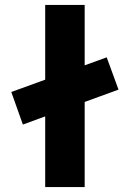

<svg xmlns="http://www.w3.org/2000/svg" viewBox="-20 -760 525 780"><path d="M72.9 -254 25.9 -386.3 413.5 -527.1 461.4 -396ZM163.6 0V-740H324V0Z"/></svg>

Font: Lexend Exa
Style: Regular
Weight: 400
Designer: Bonnie Shaver-Troup, Thomas Jockin
Foundry: Lexend
Version: Version 1.007